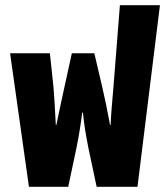

<svg xmlns="http://www.w3.org/2000/svg" viewBox="-20 -723 639 743"><path d="M92 0H244L276 -151C287 -206 293 -246 298 -287H301C305 -246 311 -206 322 -151L354 0H512L599 -703H444L419 -386C414 -320 411 -304 408 -239H406C395 -299 384 -351 375 -389L345 -517H258L230 -389C214 -314 210 -299 198 -239H196C193 -303 189 -362 187 -386L173 -517H19Z"/></svg>

Font: Noto Sans Thai UI ExtCond Blk
Style: Regular
Weight: 900
Width: 2
Designer: Monotype Design Team
Foundry: Monotype Imaging Inc.
Version: Version 2.000